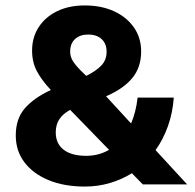

<svg xmlns="http://www.w3.org/2000/svg" viewBox="-20 -678 716 706"><path d="M291 -658Q353 -658 399.5 -636.5Q446 -615 472.5 -577Q499 -539 499 -489Q499 -430 466 -390.5Q433 -351 370 -324L462 -224Q480 -266 486 -319H619Q615 -263 597.5 -214Q580 -165 552 -126L668 0H505L465 -41Q428 -18 384 -5Q340 8 292 8Q216 8 159 -15.5Q102 -39 70 -81Q38 -123 38 -180Q38 -242 72 -280.5Q106 -319 167 -347Q134 -382 116 -415.5Q98 -449 98 -492Q98 -541 122.5 -578.5Q147 -616 190.5 -637Q234 -658 291 -658ZM238 -488Q238 -464 256 -442Q274 -420 297 -399Q332 -416 352 -436.5Q372 -457 372 -488Q372 -517 354 -534Q336 -551 304 -551Q274 -551 256 -534.5Q238 -518 238 -488ZM185 -191Q185 -150 214 -127.5Q243 -105 297 -105Q343 -105 381 -127L238 -274Q212 -260 198.5 -240Q185 -220 185 -191Z"/></svg>

Font: Overused Grotesk
Style: Bold
Weight: 700
Version: Version 0.003